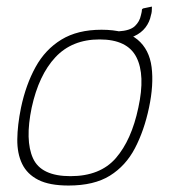

<svg xmlns="http://www.w3.org/2000/svg" viewBox="-20 -569 526 594"><path d="M192 5Q133 5 98.5 -12.5Q64 -30 48.5 -62Q33 -94 33.5 -138Q34 -182 45 -236Q60 -307 90 -361.5Q120 -416 170 -446.5Q220 -477 294 -477Q369 -477 405.5 -446.5Q442 -416 449 -361.5Q456 -307 441 -236Q426 -165 397.5 -110.5Q369 -56 320 -25.5Q271 5 192 5ZM198 -24Q290 -24 338.5 -80Q387 -136 408 -236Q430 -337 402 -392Q374 -447 288 -447Q203 -447 151.5 -392Q100 -337 78 -236Q57 -135 82 -79.5Q107 -24 198 -24ZM447 -548Q450 -550 450 -546Q450 -540 449.5 -534Q449 -528 447 -522Q443 -501 430 -484Q417 -467 395 -457Q373 -447 340 -445Q337 -445 338 -448L342 -469Q344 -472 346 -472Q382 -474 397 -488Q412 -502 416 -522Q417 -526 418 -530.5Q419 -535 419 -539Q419 -541 423 -543Z"/></svg>

Font: Glory Thin
Style: Italic
Weight: 100
Italic angle: -12°
Designer: Robert Leuschke
Foundry: Robert Leuschke
Version: Version 1.011